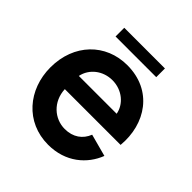

<svg xmlns="http://www.w3.org/2000/svg" viewBox="-188 -843 998 998"><g transform="rotate(45 310.5 -344.0)"><path d="M313 -463C245 -463 187 -419 174 -355H452C442 -413 387 -463 313 -463ZM38 -282C38 -455 155 -573 313 -573C498 -573 597 -425 581 -255H171C175 -166 242 -108 317 -108C378 -108 420 -139 439 -188L562 -155C527 -64 442 11 314 11C148 11 38 -120 38 -282ZM164 -635H463V-699H164Z"/></g></svg>

Font: Swile Sans
Style: Bold
Weight: 700
Designer: Lord
Foundry: Lord
Version: Version 1.477;FEAKit 1.0